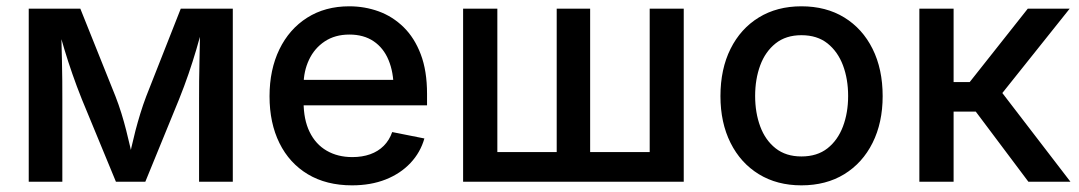

<svg xmlns="http://www.w3.org/2000/svg" viewBox="-20 -568 3373 600"><path d="M69.8 0V-541H231L340.8 -267.1Q351.1 -240.7 359.4 -213.9Q367.7 -187 374.3 -160.9Q380.9 -134.8 386.7 -109.6Q392.6 -84.5 397.5 -61.5H380.9Q385.3 -83.5 390.9 -108.4Q396.5 -133.3 403.3 -159.7Q410.2 -186 418.5 -213.1Q426.8 -240.2 437 -267.1L544.9 -541H707.5V0H602.1V-257.8Q602.1 -285.6 602.3 -314.9Q602.5 -344.2 603.3 -374.5Q604 -404.8 604.5 -435.5Q605 -466.3 605.5 -496.1H616.2Q605 -452.1 593.5 -413.3Q582 -374.5 569.1 -336.9Q556.2 -299.3 539.6 -257.8L434.1 0H342.3L235.8 -257.8Q219.2 -299.3 206.1 -337.2Q192.9 -375 181.2 -413.8Q169.4 -452.6 158.2 -496.1H170.9Q171.4 -469.2 172.1 -439.2Q172.9 -409.2 173.6 -378.2Q174.3 -347.2 174.6 -316.7Q174.8 -286.1 174.8 -257.8V0Z M1080.1 11.2Q1000 11.2 942.1 -23.4Q884.3 -58.1 853.3 -120.8Q822.3 -183.6 822.3 -267.1Q822.3 -350.1 853 -413.6Q883.8 -477.1 939.9 -512.7Q996.1 -548.3 1071.3 -548.3Q1119.6 -548.3 1163.3 -532.5Q1207 -516.6 1241.2 -483.2Q1275.4 -449.7 1294.9 -398.2Q1314.5 -346.7 1314.5 -274.9V-238.8H879.4V-318.4H1259.8L1210 -292.5Q1210 -342.3 1194.3 -380.1Q1178.7 -418 1147.7 -439Q1116.7 -460 1071.8 -460Q1026.9 -460 994.6 -438.5Q962.4 -417 945.6 -381.1Q928.7 -345.2 928.7 -302.2V-249.5Q928.7 -194.3 947.5 -155.8Q966.3 -117.2 1000.7 -97.2Q1035.2 -77.1 1081.1 -77.1Q1111.8 -77.1 1136.7 -85.9Q1161.6 -94.7 1179.2 -112.3Q1196.8 -129.9 1205.6 -155.3L1306.2 -135.3Q1293.9 -91.8 1262.7 -58.6Q1231.4 -25.4 1185.1 -7.1Q1138.7 11.2 1080.1 11.2Z M1427.2 -541H1534.2V-92.8H1719.7V-541H1824.2V-92.8H2010.3V-541H2116.7V0H1427.2Z M2484.4 11.2Q2408.2 11.2 2351.3 -23.7Q2294.4 -58.6 2262.9 -121.6Q2231.4 -184.6 2231.4 -267.6Q2231.4 -352.1 2262.9 -415.3Q2294.4 -478.5 2351.3 -513.4Q2408.2 -548.3 2484.4 -548.3Q2561.5 -548.3 2618.4 -513.4Q2675.3 -478.5 2706.8 -415.3Q2738.3 -352.1 2738.3 -267.6Q2738.3 -184.6 2706.8 -121.6Q2675.3 -58.6 2618.4 -23.7Q2561.5 11.2 2484.4 11.2ZM2484.4 -79.1Q2533.7 -79.1 2565.9 -104.5Q2598.1 -129.9 2614.3 -172.9Q2630.4 -215.8 2630.4 -268.1Q2630.4 -320.8 2614.3 -363.8Q2598.1 -406.7 2565.9 -432.4Q2533.7 -458 2484.4 -458Q2436 -458 2403.8 -432.4Q2371.6 -406.7 2355.7 -363.8Q2339.8 -320.8 2339.8 -268.1Q2339.8 -215.8 2355.7 -172.9Q2371.6 -129.9 2403.8 -104.5Q2436 -79.1 2484.4 -79.1Z M2853 0V-541H2960V-311.5H3010.3L3191.9 -541H3322.8L3112.3 -277.3L3325.2 0H3193.8L3029.3 -219.2H2960V0Z"/></svg>

Font: Inter 17pt Medium
Style: Regular
Weight: 500
Version: Version 4.001;git-66647c0bb